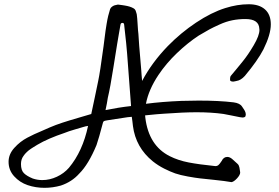

<svg xmlns="http://www.w3.org/2000/svg" viewBox="-20 -857 1320 907"><path d="M500 -813.5Q502.4 -820.8 509.5 -825.7Q516.6 -830.6 521.7 -832Q526.9 -833.5 537.1 -835.4Q539.6 -835 547.9 -834Q556.2 -833 559.6 -832.5Q563 -832 570.1 -830.8Q577.1 -829.6 581.5 -828.6Q585.9 -827.6 591.8 -825.9Q597.7 -824.2 602.5 -822Q607.4 -819.8 612.3 -816.9Q614.7 -815.4 616.9 -813Q619.1 -810.5 620.4 -807.4Q621.6 -804.2 622.3 -802Q623 -799.8 624.3 -795.4Q625.5 -791 626 -789.6Q628.4 -773.4 630.1 -742.4Q631.8 -711.4 633.8 -696.8Q634.8 -668 647 -529.3Q647.5 -520 648.9 -502Q650.4 -483.9 651.4 -474.6Q697.3 -561.5 772.9 -639.6Q834 -702.1 906.2 -750.2Q978.5 -798.3 1043.9 -818.8Q1101.1 -836.9 1154.8 -836.9Q1204.6 -836.9 1231.9 -812.5Q1259.3 -788.1 1259.3 -741.7Q1259.3 -694.3 1224.6 -624Q1196.8 -570.3 1136.7 -498.5Q1117.7 -477.5 1097.7 -474.6Q1095.7 -474.1 1090.1 -472.9Q1084.5 -471.7 1081.3 -471.4Q1078.1 -471.2 1074 -472.4Q1069.8 -473.6 1066.9 -477.1Q1065.9 -495.6 1071.8 -500.5Q1082 -511.7 1100.1 -534.4Q1118.2 -557.1 1127 -567.4Q1151.4 -597.2 1178.5 -643.1Q1205.6 -689 1205.6 -715.8Q1205.6 -716.8 1205.3 -718.5Q1205.1 -720.2 1205.1 -720.7Q1203.6 -767.1 1139.2 -767.1Q1106.9 -767.1 1077.6 -761.2Q1048.3 -755.4 1017.1 -741.2Q985.8 -727.1 969.7 -718.3Q953.6 -709.5 918.9 -689Q866.7 -654.8 815.9 -606.2Q765.1 -557.6 728.5 -502.9Q682.1 -433.6 669.4 -366.7Q744.6 -376.5 837.4 -380.4Q878.4 -381.8 918.5 -381.8Q1015.1 -381.8 1083.5 -373.5Q1113.3 -369.6 1123.5 -353.5Q1124.5 -352.1 1127.9 -346.9Q1131.3 -341.8 1133.1 -339.1Q1134.8 -336.4 1137 -332.3Q1139.2 -328.1 1140.1 -324Q1141.1 -319.8 1141.1 -315.9Q1141.1 -312 1139.6 -307.6Q1137.2 -304.2 1133.5 -303Q1129.9 -301.8 1127.2 -301.8Q1124.5 -301.8 1118.7 -302.7Q1112.8 -303.7 1111.8 -303.7Q1097.2 -307.1 1070.6 -312Q1043.9 -316.9 1035.2 -318.8Q978 -326.7 908.7 -326.7Q847.7 -326.7 753.4 -319.8Q728 -318.4 665.5 -312Q665.5 -307.6 666.5 -300.8Q682.6 -168.9 782.2 -119.1Q821.8 -99.1 871.3 -89.6Q920.9 -80.1 993.2 -72.8Q995.6 -72.3 999 -72.3Q1005.9 -72.3 1011.7 -77.1Q1017.6 -82 1026.9 -96.2Q1036.1 -115.7 1053.7 -115.7Q1064.9 -115.7 1076.2 -106.4Q1082.5 -101.6 1102.1 -83Q1106 -79.6 1108.2 -74.5Q1110.4 -69.3 1111.1 -65.4Q1111.8 -61.5 1112.8 -54.7Q1113.8 -47.9 1114.3 -44.9Q1114.3 -44.4 1114.3 -43.5L1114.7 -42.5Q1114.7 -30.8 1099.9 -14.6Q1085 1.5 1073.7 3.4Q1043.9 -2 987.3 -7.8Q944.8 -12.2 924.6 -14.4Q904.3 -16.6 867.7 -23.2Q831.1 -29.8 807.9 -37.8Q784.7 -45.9 755.6 -60.5Q726.6 -75.2 702.1 -94.7Q621.1 -160.2 607.9 -262.2V-262.7Q607.4 -269 605.5 -283.4Q603.5 -297.9 602.5 -305.2Q599.1 -304.7 592.3 -304.2Q585.4 -303.7 582 -303.2Q573.7 -302.2 489.7 -289.1Q488.3 -288.6 481.2 -287.6Q474.1 -286.6 470.7 -284.4Q467.3 -282.2 466.3 -277.3Q447.3 -204.6 436 -171.9Q397.9 -80.1 354.5 -37.1Q319.8 2 267.6 19.5Q229 30.3 190.4 30.3Q148.4 30.3 110.8 17.6Q73.2 4.9 46.9 -24.2Q20.5 -53.2 20.5 -92.8Q20.5 -128.4 47.6 -158.4Q74.7 -188.5 108.9 -206.5Q124 -214.8 141.8 -222.9Q159.7 -231 181.4 -240.2Q203.1 -249.5 214.8 -254.9Q243.2 -267.1 274.4 -277.3Q305.7 -287.6 349.6 -300.3Q393.6 -313 411.1 -318.4Q417.5 -345.7 428 -397.9Q438.5 -450.2 443.8 -474.1Q452.1 -511.7 469.2 -638.7Q469.7 -642.1 473.4 -671.6Q477.1 -701.2 478.5 -711.2Q480 -721.2 483.6 -743.7Q487.3 -766.1 491.2 -782.2Q495.1 -798.3 500 -813.5ZM598.6 -356H599.1Q598.1 -376.5 580.6 -602.1Q578.6 -634.3 566.4 -741.2Q565.4 -749 558.1 -748.8Q550.8 -748.5 549.3 -741.2Q545.9 -724.1 540.8 -692.4Q535.6 -660.6 533.2 -647.5Q530.3 -631.3 515.6 -537.6Q501 -443.8 489.3 -395Q488.3 -389.2 484.9 -368.4Q481.4 -347.7 478.5 -336.9Q540.5 -349.6 598.6 -356ZM374 -257.3Q364.7 -254.4 333.5 -245.4Q302.2 -236.3 286.1 -229.5Q206.1 -202.6 156.7 -173.3Q155.3 -172.4 146.7 -167.2Q138.2 -162.1 135.7 -160.4Q133.3 -158.7 126 -154.1Q118.7 -149.4 115.5 -146.5Q112.3 -143.6 106.9 -138.9Q101.6 -134.3 97.9 -129.6Q94.2 -125 90.8 -120.1Q79.1 -104.5 79.1 -82Q79.1 -52.7 92.8 -39.1Q106.4 -25.4 134.8 -13.7Q156.7 -6.3 179.7 -6.3Q214.8 -6.3 248.5 -22Q282.2 -37.6 305.7 -64.5Q370.6 -142.1 396 -262.2Q384.3 -260.7 374 -257.3Z"/></svg>

Font: Avessa
Style: Medium
Weight: 500
Designer: Arman Khorramak
Foundry: Arman Khorramak
Version: Version 1.000; ttfautohint (v1.8.1)